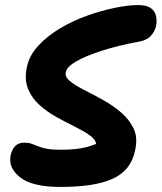

<svg xmlns="http://www.w3.org/2000/svg" viewBox="-20 -730 639 759"><path d="M219 9Q108 9 60 -28.5Q12 -66 22 -116Q27 -139 40 -152.5Q53 -166 76 -166Q92 -166 104 -162Q116 -158 130 -152Q144 -146 165 -142Q186 -138 219 -138Q252 -138 276 -140.5Q300 -143 320 -148Q340 -153 360 -161Q357 -180 333 -196.5Q309 -213 274.5 -230Q240 -247 203 -267.5Q166 -288 136 -315Q106 -342 91 -378.5Q76 -415 86 -463Q95 -510 131 -549Q167 -588 218.5 -618.5Q270 -649 327 -669Q384 -689 436 -699.5Q488 -710 525 -710Q559 -710 575.5 -698.5Q592 -687 596.5 -668Q601 -649 597 -627Q592 -605 575.5 -587.5Q559 -570 528 -565Q446 -550 382.5 -529.5Q319 -509 281.5 -487.5Q244 -466 240 -444Q236 -426 257 -409Q278 -392 312.5 -374.5Q347 -357 386 -335.5Q425 -314 457.5 -286.5Q490 -259 507.5 -223.5Q525 -188 515 -140Q507 -97 484 -68Q461 -39 423.5 -22.5Q386 -6 335 1.5Q284 9 219 9Z"/></svg>

Font: Shantell Sans
Style: Bold Italic
Weight: 700
Italic angle: -11°
Designer: Stephen Nixon, Anya Danilova, Shantell Martin
Foundry: Arrow Type
Version: Version 1.011;[c5ecc13dd]